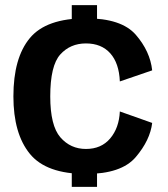

<svg xmlns="http://www.w3.org/2000/svg" viewBox="-20 -710 652 745"><path d="M258.5 -613H356.5V-690H258.5ZM258.5 15H356.5V-65H258.5ZM313.5 -35Q451 -35 506.8 -100.5Q562.5 -166 570.5 -233L445 -277.5Q442 -213.5 407.5 -172.8Q373 -132 313.5 -132Q253.5 -132 214.2 -177.2Q175 -222.5 175 -336Q175 -455.5 213.8 -498.5Q252.5 -541.5 313.5 -541.5Q373.5 -541.5 407.8 -503.2Q442 -465 445 -394L570.5 -437Q562.5 -511 507 -575Q451.5 -639 313.5 -639Q159.5 -639 95.8 -562.2Q32 -485.5 32 -336Q32 -191.5 95.8 -113.2Q159.5 -35 313.5 -35Z"/></svg>

Font: Anybody Thin SemiBold
Style: Regular
Weight: 600
Version: Version 1.113;gftools[0.9.25]